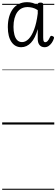

<svg xmlns="http://www.w3.org/2000/svg" viewBox="-20 -1145 519 1765"><path d="M175 -711Q118 -711 85 -760Q52 -809 52 -896Q52 -947 63.5 -989Q75 -1031 97.5 -1061.5Q120 -1092 153 -1108.5Q186 -1125 229 -1125Q256 -1125 279 -1118.5Q302 -1112 327 -1097V-1108Q328 -1115 334.5 -1118Q341 -1121 352 -1121Q364 -1121 370.5 -1117.5Q377 -1114 377 -1106V-800Q377 -787 378.5 -777Q380 -767 384.5 -762Q389 -757 397 -757Q407 -757 417.5 -767.5Q428 -778 441 -807Q444 -814 450 -815Q456 -816 463 -813Q473 -809 475.5 -803.5Q478 -798 475 -790Q468 -768 455 -750Q442 -732 426 -721.5Q410 -711 390 -711Q360 -711 343.5 -731Q327 -751 327 -787Q327 -810 327 -833Q327 -856 327 -878Q304 -794 265 -752.5Q226 -711 175 -711ZM104 -898Q104 -860 112 -827.5Q120 -795 137.5 -776.5Q155 -758 183 -758Q215 -758 243.5 -787Q272 -816 294 -874.5Q316 -933 327 -1021V-1052Q301 -1069 277 -1074.5Q253 -1080 234 -1080Q203 -1080 179 -1068Q155 -1056 138.5 -1032.5Q122 -1009 113 -975.5Q104 -942 104 -898ZM0 590H479V600H0ZM0 -20H479V0H0ZM0 -505H479V-500H0ZM0 -1110H479V-1100H0Z"/></svg>

Font: Playwrite FR Moderne Guides
Style: Regular
Weight: 400
Designer: Veronika Burian, José Scaglione
Foundry: TypeTogether
Version: Version 1.003